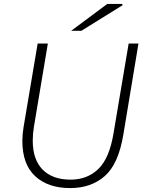

<svg xmlns="http://www.w3.org/2000/svg" viewBox="-20 -946 732 979"><path d="M94 -227Q94 -261 100 -297L172 -724H224L153 -300Q147 -264 147 -229Q147 -132 197.5 -81Q248 -30 340 -30Q425 -30 481.5 -84.5Q538 -139 559 -267L636 -724H686L609 -260Q584 -109 514 -48Q444 13 338 13Q225 13 159.5 -47.5Q94 -108 94 -227ZM527 -926H602L606 -920L395 -789H343Z"/></svg>

Font: Nebula Sans Light
Style: Regular
Weight: 300
Italic angle: -9°
Designer: Paul D. Hunt for Adobe (as Source Sans)
Foundry: Nebula Entertainment & Broadcasting LLC
Version: Version 1.010